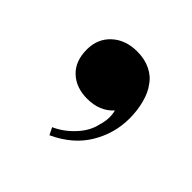

<svg xmlns="http://www.w3.org/2000/svg" viewBox="-89 -232 454 454"><g transform="rotate(45 137.5 -5.5)"><path d="M133 -149Q158 -149 177.5 -139.5Q197 -130 208 -113Q219 -99 225.5 -75Q232 -51 232 -24Q232 26 206 69.5Q180 113 126 138L117 120Q144 108 165.5 84.5Q187 61 192 35Q200 10 194 -13Q170 14 128 14Q91 14 68 -7.5Q45 -29 45 -68Q45 -104 69.5 -126.5Q94 -149 133 -149Z"/></g></svg>

Font: Playfair Display ExtraBold
Style: Regular
Weight: 800
Designer: Claus Eggers Sørensen
Foundry: Claus Eggers Sørensen
Version: Version 1.203